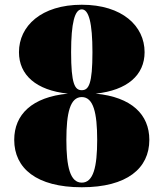

<svg xmlns="http://www.w3.org/2000/svg" viewBox="-20 -780 689 810"><path d="M40 -190C40 -70 134 10 325 10C516 10 610 -70 610 -190C610 -297 535 -370.5 383.5 -385C517.5 -399 590 -463.5 590 -560C590 -670 496 -760 325 -760C154 -760 60 -670 60 -560C60 -463.5 132.5 -399 266.5 -385C115 -370.5 40 -297 40 -190ZM280 -560C280 -684 295.5 -740.5 325 -740.5C354.5 -740.5 370 -684 370 -560C370 -426 354.5 -399.5 325 -399.5C295.5 -399.5 280 -426 280 -560ZM260 -190C260 -304 276 -370.5 325 -370.5C374 -370.5 390 -304 390 -190C390 -76 374 -9.5 325 -9.5C276 -9.5 260 -76 260 -190Z"/></svg>

Font: Bodoni* 11pt Fatface
Style: Regular
Weight: 900
Version: Version 2.3